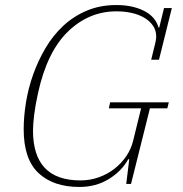

<svg xmlns="http://www.w3.org/2000/svg" viewBox="-20 -730 725 762"><path d="M295 12Q192 12 133 -43Q74 -98 74 -217Q74 -267 83 -323Q92 -379 111.5 -434Q131 -489 160.5 -539Q190 -589 230.5 -627Q271 -665 324 -687.5Q377 -710 442 -710Q506 -710 551.5 -687Q597 -664 609 -621H612L631 -698H662L611 -493H580L597 -562Q600 -575 600 -585Q600 -609 587.5 -627.5Q575 -646 553.5 -659Q532 -672 503.5 -678.5Q475 -685 442 -685Q333 -685 250 -605Q167 -525 131 -361Q120 -311 115.5 -273.5Q111 -236 111 -212Q111 -14 299 -14Q338 -14 372.5 -26.5Q407 -39 434.5 -60.5Q462 -82 481 -110Q500 -138 508 -170L540 -300H412L417 -324H650L644 -300H575L500 0H481L493 -98H489Q463 -51 412 -19.5Q361 12 295 12Z"/></svg>

Font: IBM Plex Serif ExtraLight
Style: Italic
Weight: 200
Italic angle: -14°
Designer: Mike Abbink, Paul van der Laan, Pieter van Rosmalen
Foundry: Bold Monday
Version: Version 2.5